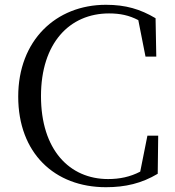

<svg xmlns="http://www.w3.org/2000/svg" viewBox="-20 -765 731 801"><path d="M422 16C503 16 571 0 638 -40L640 -199H595L565 -49C523 -27 479 -18 431 -18C270 -18 151 -140 151 -364C151 -585 270 -709 435 -709C481 -709 519 -701 557 -681L587 -529H632L629 -689C565 -727 504 -745 422 -745C213 -745 56 -596 56 -362C56 -127 207 16 422 16Z"/></svg>

Font: Harano Aji Mincho KR
Style: Regular
Weight: 400
Foundry: Masamichi Hosoda
Version: HaranoAjiMinchoKR-Regular version 20230610;ttx 4.39.4